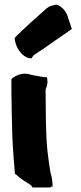

<svg xmlns="http://www.w3.org/2000/svg" viewBox="-20 -798 356 842"><path d="M30 -394C31 -330 32 -266 34 -203C36 -143 42 -83 46 -29L47 -36C68 -15 93 0 116 14C118 17 120 21 123 24H200L207 19L209 24C211 18 211 10 210 4L208 -13V-14C207 -22 204 -30 201 -43C196 -71 192 -104 188 -137C180 -217 181 -308 180 -395V-406C186 -418 192 -439 185 -461L180 -459L165 -461C150 -464 133 -467 116 -470C77 -485 45 -462 38 -458L30 -451ZM44 -631C48 -585 80 -548 108 -543L118 -542L126 -554C140 -564 152 -573 167 -582H168L169 -583C204 -608 243 -635 278 -659L295 -671L278 -722C273 -741 260 -762 236 -775L226 -778L216 -775C208 -774 202 -772 197 -770L196 -769L185 -762C140 -722 94 -681 51 -639Z"/></svg>

Font: Hussar Pisanka
Style: Blk
Weight: 700
Designer: Robert Jablonski
Foundry: Cannot Into Space Fonts
Version: Version 1.070